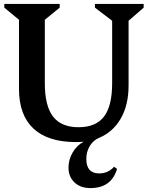

<svg xmlns="http://www.w3.org/2000/svg" viewBox="-20 -710 756 981"><path d="M369 16Q225 16 151 -53Q77 -122 77 -256V-609L2 -671V-690H285V-671L209 -609V-285Q209 -169 251 -114.5Q293 -60 381 -60Q470 -60 511.5 -114.5Q553 -169 553 -285V-604L465 -671V-690H714V-671L637 -604V-274Q637 -174 597.5 -105Q558 -36 487 -6Q457 6 439 35.5Q421 65 421 102Q421 176 487 176Q532 176 563 142L578 153Q549 251 442 251Q391 251 360.5 222Q330 193 330 146Q330 106 351 69.5Q372 33 406 15V14Q388 16 369 16Z"/></svg>

Font: Platypi Medium
Style: Regular
Weight: 500
Designer: David Sargent
Foundry: Bolt Cutter Type
Version: Version 1.200; ttfautohint (v1.8.4.7-5d5b)